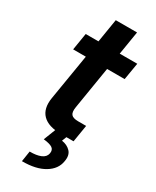

<svg xmlns="http://www.w3.org/2000/svg" viewBox="-223 -716 812 1000"><g transform="rotate(30 183.5 -216.0)"><path d="M366.7 -515.6 349.6 -413.6H244.1L202.6 -159.7Q197.3 -128.4 208 -115.2Q218.8 -102.1 250 -102.1H297.9L281.2 0H207Q129.4 0 94.5 -35.4Q59.6 -70.8 70.8 -138.7L116.2 -413.6H40L56.6 -515.6H133.3L156.2 -656.2H284.2L261.2 -515.6ZM169.4 -2.9H239.3L227.5 27.3Q260.7 32.2 280.5 53.2Q300.3 74.2 293 112.8Q285.2 163.6 234.6 194.1Q184.1 224.6 100.1 224.1L109.9 160.6Q150.4 161.1 176 150.4Q201.7 139.6 206.1 116.2Q210.4 93.3 194.8 82.8Q179.2 72.3 141.6 68.4Z"/></g></svg>

Font: Inter Display Semi Bold
Style: Italic
Weight: 600
Italic angle: -9.39999°
Designer: Rasmus Andersson
Foundry: rsms
Version: Version 4.000;git-4fc901f